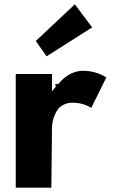

<svg xmlns="http://www.w3.org/2000/svg" viewBox="-20 -863 569 890"><path d="M237 -464H242L237 -459L221 -440V-519L220 -520H54L53 -519V6L54 7H217L218 6L221 -274C221 -284 225 -326 250 -358V-359C265 -375 287 -387 317 -387C358 -387 389 -372 403 -363L473 -504C466 -508 425 -535 366 -535C313 -535 275 -503 253 -477L252 -475H251L247 -471V-474H237ZM196 -602 407 -736 327 -843 146 -673Z"/></svg>

Font: Hussar Woodtype
Style: SeBd
Weight: 900
Foundry: Cannot Into Space Fonts
Version: Version 1.07